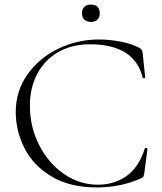

<svg xmlns="http://www.w3.org/2000/svg" viewBox="-20 -809 709 841"><path d="M591 -599Q599 -594 601.5 -589.5Q604 -585 605 -575L616 -470Q616 -467 611 -466.5Q606 -466 605 -469Q569 -615 374 -615Q296 -615 236.5 -581.5Q177 -548 144 -487Q111 -426 111 -346Q111 -252 152 -172.5Q193 -93 261 -46.5Q329 0 408 0Q482 0 535.5 -39Q589 -78 614 -158Q614 -161 618 -161Q621 -161 623.5 -160Q626 -159 626 -157L612 -50Q610 -38 607.5 -34.5Q605 -31 596 -27Q507 12 405 12Q285 12 205 -36.5Q125 -85 87 -160.5Q49 -236 49 -319Q49 -410 100 -482.5Q151 -555 235 -595.5Q319 -636 413 -636Q462 -636 511.5 -626Q561 -616 591 -599ZM339 -752Q339 -769 349.5 -779Q360 -789 379 -789Q397 -789 407 -779Q417 -769 417 -752Q417 -733 407 -723Q397 -713 379 -713Q360 -713 349.5 -723Q339 -733 339 -752Z"/></svg>

Font: Cormorant Unicase Light
Style: Regular
Weight: 300
Designer: Christian Thalmann (Catharsis Fonts)
Foundry: Catharsis Fonts
Version: Version 4.000